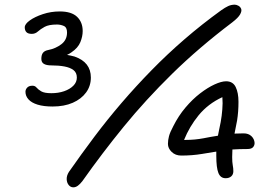

<svg xmlns="http://www.w3.org/2000/svg" viewBox="-20 -757 1140 822"><path d="M946 6Q924 6 915 -16.5Q906 -39 906 -90Q906 -99 906 -108Q875 -103 845 -98Q803 -91 756 -91Q731 -91 715 -106.5Q699 -122 699 -141Q699 -157 703.5 -174Q708 -191 722 -217Q744 -261 774 -296.5Q804 -332 836.5 -357Q869 -382 898.5 -395.5Q928 -409 948 -409Q977 -409 989 -384.5Q1001 -360 1001 -321Q1001 -278 995 -241Q990 -213 984 -185Q1003 -186 1023 -186Q1044 -186 1056.5 -174Q1069 -162 1070 -145Q1070 -134 1063 -126.5Q1056 -119 1039 -119Q1005 -119 975 -117Q974 -101 974 -85Q974 -62 976.5 -49.5Q979 -37 979 -24Q979 -10 970 -2Q961 6 946 6ZM294 45Q282 45 274 35Q266 25 265.5 10Q265 -5 275 -21Q328 -97 384 -171.5Q440 -246 501 -317Q562 -388 629 -456.5Q696 -525 770 -589Q844 -653 927 -713Q944 -725 957 -731Q970 -737 985 -737Q992 -737 1000.5 -732.5Q1009 -728 1012.5 -719Q1016 -710 1008 -695.5Q1000 -681 974 -661Q830 -552 716.5 -440.5Q603 -329 510 -215Q417 -101 333 18Q323 31 313.5 38Q304 45 294 45ZM205 -301Q167 -301 141 -309Q115 -317 102 -331.5Q89 -346 89 -364Q89 -374 96.5 -382Q104 -390 119 -390Q130 -390 136.5 -382Q143 -374 156.5 -366Q170 -358 200 -358Q230 -358 254.5 -366.5Q279 -375 294 -390Q309 -405 309 -425Q309 -446 294.5 -457Q280 -468 255.5 -472.5Q231 -477 200 -477Q179 -477 168 -483.5Q157 -490 157 -505Q157 -522 164 -531Q171 -540 187 -543Q218 -549 242.5 -567.5Q267 -586 267 -618Q267 -640 253 -646Q239 -652 224 -652Q189 -652 171 -642Q153 -632 142 -622Q131 -612 116 -612Q100 -612 93 -619.5Q86 -627 86 -640Q86 -654 107.5 -669.5Q129 -685 163.5 -696.5Q198 -708 236 -708Q286 -708 310 -685Q334 -662 334 -624Q334 -601 324 -576.5Q314 -552 286 -533Q278 -527 267 -522Q284 -519 299 -515Q334 -503 351.5 -480.5Q369 -458 369 -425Q369 -389 348.5 -361Q328 -333 291.5 -317Q255 -301 205 -301ZM913 -176Q916 -191 919 -206Q932 -262 933 -315Q933 -330 932 -341Q871 -313 830 -263Q791 -215 768 -158Q771 -158 775 -158Q814 -158 851 -165Q881 -171 913 -176Z"/></svg>

Font: Shantell Sans Light Light
Style: Regular
Weight: 300
Version: Version 1.008;[ac192a2d6]